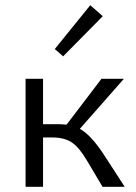

<svg xmlns="http://www.w3.org/2000/svg" viewBox="-20 -716 521 736"><path d="M374 -654 222 -500 190 -528 326 -696ZM375 -128 458 0H373L313 -101Q283 -152 254.5 -170.5Q226 -189 181 -189H145V0H78V-414H145V-240H203Q215 -240 235 -238L369 -414H455L286 -222Q326 -201 375 -128Z"/></svg>

Font: EauTestInfant
Style: Regular
Weight: 400
Designer: Christian Thalmann (Catharsis Fonts)
Version: Version 0.001;PS 000.001;hotconv 1.0.88;makeotf.lib2.5.64775